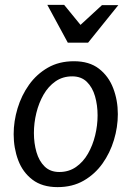

<svg xmlns="http://www.w3.org/2000/svg" viewBox="-20 -754 539 787"><path d="M216 13Q153 13 113 -17.5Q73 -48 54.5 -97.5Q36 -147 36 -204Q36 -257 52 -310Q68 -363 99 -406.5Q130 -450 176 -476.5Q222 -503 283 -503Q346 -503 385.5 -472.5Q425 -442 444 -392.5Q463 -343 463 -286Q463 -233 447 -180Q431 -127 400 -83.5Q369 -40 323 -13.5Q277 13 216 13ZM223 -49Q262 -49 291.5 -69.5Q321 -90 340.5 -124Q360 -158 370 -199Q380 -240 380 -281Q380 -323 369.5 -359.5Q359 -396 336 -418.5Q313 -441 276 -441Q237 -441 207.5 -420.5Q178 -400 158.5 -366Q139 -332 129 -291Q119 -250 119 -209Q119 -167 129.5 -130.5Q140 -94 163 -71.5Q186 -49 223 -49ZM310 -652 398 -733H465L341 -579H258L174 -734H243Z"/></svg>

Font: Rosario
Style: Italic
Weight: 400
Italic angle: -8.05°
Designer: Hector Gatti
Foundry: Omnibus Type
Version: Version 1.201